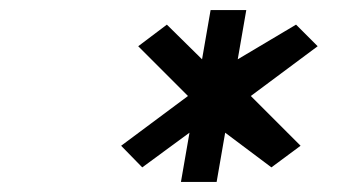

<svg xmlns="http://www.w3.org/2000/svg" viewBox="-20 -699 675 382"><path d="M411 -337 428 -435 520 -366 578 -409 479 -508 612 -607 569 -650 453 -581 470 -679H399L382 -581L312 -650L255 -607L354 -508L221 -409L263 -366L357 -435L340 -337Z"/></svg>

Font: Charger Monospace
Style: Regular
Weight: 400
Designer: Jasper
Foundry: Cannot Into Space Fonts
Version: Version 0.980